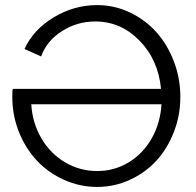

<svg xmlns="http://www.w3.org/2000/svg" viewBox="-20 -735 777 761"><path d="M28.8 -350.1Q28.8 -377 30.8 -382.8H618.2Q607.4 -497.6 533.2 -573.7Q459 -649.9 357.9 -649.9Q285.2 -649.9 224.9 -611.1Q164.6 -572.3 143.1 -511.2L77.1 -541Q112.3 -617.7 192.9 -666.3Q273.4 -714.8 365.2 -714.8Q432.6 -714.8 493.4 -686.3Q554.2 -657.7 598.4 -609.1Q642.6 -560.5 668.7 -492.9Q694.8 -425.3 694.8 -351.1Q694.8 -277.3 668.9 -211.2Q643.1 -145 599.1 -97.4Q555.2 -49.8 494.1 -22Q433.1 5.9 365.2 5.9Q296.4 5.9 233.9 -22.2Q171.4 -50.3 126.5 -98.1Q81.5 -146 55.2 -211.7Q28.8 -277.3 28.8 -350.1ZM620.1 -321.8H104Q108.4 -247.6 144 -186.8Q179.7 -126 238 -91.6Q296.4 -57.1 365.2 -57.1Q433.1 -57.1 489.7 -91.3Q546.4 -125.5 581.1 -186.3Q615.7 -247.1 620.1 -321.8Z"/></svg>

Font: Rawline
Style: Regular
Weight: 400
Designer: Matt McInerney, Pablo Impallari, Rodrigo Fuenzalida
Foundry: Matt McInerney, Pablo Impallari, Rodrigo Fuenzalida
Version: Version 4.020;PS 004.020;hotconv 1.0.88;makeotf.lib2.5.64775